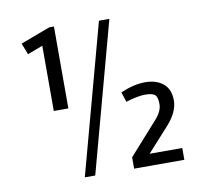

<svg xmlns="http://www.w3.org/2000/svg" viewBox="-75 -736 875 817"><g transform="rotate(-10 363.0 -327.5)"><path d="M272 0H227L402 -646H447ZM209 -655V-301H146V-583L80 -558L61 -607L189 -655ZM611 -156 516 -51H657V0H440V-49L564 -188Q594 -221 594 -252Q594 -283 582.5 -292.5Q571 -302 540 -302Q509 -302 457 -286L443 -329Q501 -354 549.5 -354Q598 -354 627.5 -329.5Q657 -305 657 -256.5Q657 -208 611 -156Z"/></g></svg>

Font: Strait
Style: Regular
Weight: 400
Width: 3
Designer: Eduardo Rodriguez Tunni
Foundry: Eduardo Rodriguez Tunni
Version: Version 1.001